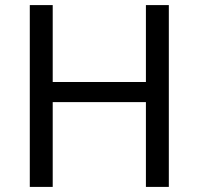

<svg xmlns="http://www.w3.org/2000/svg" viewBox="-20 -734 781 754"><path d="M643 0H553V-333H187V0H97V-714H187V-412H553V-714H643Z"/></svg>

Font: Noto Sans Tifinagh Azawagh
Style: Regular
Weight: 400
Designer: JamraPatel
Foundry: JamraPatel LLC
Version: Version 2.006; ttfautohint (v1.8.4.7-5d5b)